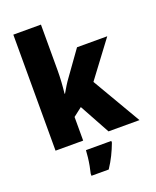

<svg xmlns="http://www.w3.org/2000/svg" viewBox="-175 -860 960 1182"><g transform="rotate(-20 305.0 -269.5)"><path d="M241 -460Q241 -424 238.5 -384.5Q236 -345 232 -310H235Q246 -330 261 -354Q276 -378 288 -394L402 -553H600L424 -318L610 0H407L298 -199L241 -155V0H60V-760H241ZM403 72Q388 112 370.5 147.5Q353 183 328 221H215V207Q220 187 225 160.5Q230 134 233 107Q236 80 237 61H403Z"/></g></svg>

Font: Noto Sans SemiCondensed Black
Style: Regular
Weight: 900
Width: 4
Designer: Monotype Design Team
Foundry: Monotype Imaging Inc.
Version: Version 2.013; ttfautohint (v1.8.4.7-5d5b)